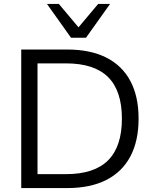

<svg xmlns="http://www.w3.org/2000/svg" viewBox="-20 -957 787 977"><path d="M88.1 0V-705H321.8Q439.1 -705 520.2 -664.3Q601.3 -623.6 643.3 -545.1Q685.2 -466.6 685.2 -353Q685.2 -239.9 643.3 -160.9Q601.3 -81.9 520.2 -40.9Q439.1 0 321.8 0ZM170.9 -70.9H315.9Q459.8 -70.9 530 -141.2Q600.3 -211.5 600.3 -353Q600.3 -495 530 -564.7Q459.8 -634.5 315.9 -634.5H170.9ZM341.4 -765 219 -936.9H279.5L379.5 -818L479.5 -936.9H540L417.6 -765Z"/></svg>

Font: Mulish ExtraLight
Style: Regular
Weight: 200
Designer: Vernon Adams
Foundry: Vernon Adams
Version: Version 3.603